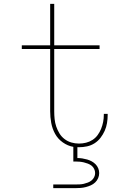

<svg xmlns="http://www.w3.org/2000/svg" viewBox="-20 -755 640 995"><path d="M256 220V201H371Q382 201 393 200.5Q404 200 414.5 197.5Q425 195 435.5 191Q446 187 454.5 180Q463 173 468 163Q473 153 473 142Q473 131 468 120.5Q463 110 454.5 103.5Q446 97 435.5 93Q425 89 414.5 86.5Q404 84 393 83Q382 82 371 82H360V6Q331 1 305.5 -17Q280 -35 265.5 -61.5Q251 -88 245.5 -118Q240 -148 240 -178V-501H93V-520H240V-735H261V-520H496V-501H261V-178Q261 -158 263 -138Q265 -118 271.5 -99Q278 -80 288.5 -63Q299 -46 315 -34Q331 -22 350 -16.5Q369 -11 389 -11Q408 -11 426 -15.5Q444 -20 459.5 -30Q475 -40 486 -55Q497 -70 504 -87.5Q511 -105 514.5 -123Q518 -141 518 -160V-165H538V-159Q538 -138 534.5 -117Q531 -96 522.5 -77Q514 -58 501 -41Q488 -24 470 -12.5Q452 -1 431 3.5Q410 8 389 8H381V64Q394 64 406.5 66Q419 68 431.5 71.5Q444 75 455 81Q466 87 475 96Q484 105 489 117Q494 129 494 142Q494 156 488.5 168.5Q483 181 473 190.5Q463 200 450.5 205.5Q438 211 424.5 214.5Q411 218 397.5 219Q384 220 371 220Z"/></svg>

Font: Iosevka HT Thin Extended
Style: Regular
Weight: 100
Width: 7
Monospace: yes
Designer: Belleve Invis
Foundry: Belleve Invis
Version: Version 32.3.0; ttfautohint (v1.8.4)